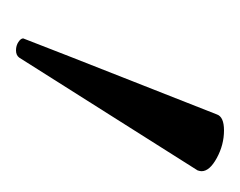

<svg xmlns="http://www.w3.org/2000/svg" viewBox="-50 -782 300 240"><g transform="rotate(90 100.0 -662.0)"><path d="M193 -759 52 -536Q49 -532 43 -532Q37 -532 32.5 -535Q28 -538 28 -541Q28 -542 123 -783Q126 -792 143 -792Q161 -792 177.5 -783Q194 -774 194 -764Q194 -762 193 -759Z"/></g></svg>

Font: Moon Stars Kai T Light
Style: Regular
Weight: 300
Designer: GuiWonder
Version: Version 1.101